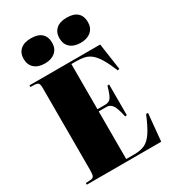

<svg xmlns="http://www.w3.org/2000/svg" viewBox="-232 -1103 1091 1222"><g transform="rotate(-30 314.0 -492.5)"><path d="M37 0V-12L71 -14Q90 -15 96 -26Q102 -37 102 -70V-673Q102 -698 95.5 -707Q89 -716 66 -717L37 -718V-730H557L585 -535L572 -531Q547 -592 525 -628.5Q503 -665 480.5 -683.5Q458 -702 432 -708Q406 -714 373 -714H336V-382H392Q422 -382 436 -402Q450 -422 466 -480L479 -482V-256L466 -254Q453 -316 437 -341Q421 -366 393 -366H336V-16H396Q441 -16 472 -30Q503 -44 530 -84Q557 -124 589 -201H603L584 0ZM457 -801Q408 -801 380 -825.5Q352 -850 352 -894Q352 -936 379 -960.5Q406 -985 457 -985Q509 -985 535 -961Q561 -937 561 -893Q561 -850 532.5 -825.5Q504 -801 457 -801ZM194 -801Q145 -801 117 -825.5Q89 -850 89 -894Q89 -936 116 -960.5Q143 -985 194 -985Q246 -985 272 -961Q298 -937 298 -893Q298 -850 269.5 -825.5Q241 -801 194 -801Z"/></g></svg>

Font: Literata 72pt Black
Style: Regular
Weight: 900
Designer: Latin by Veronika Burian and Jose Scaglione. Greek by Irene Vlachou. Cyrillic by Vera Evstafieva.
Foundry: TypeTogether
Version: Version 3.002